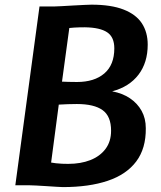

<svg xmlns="http://www.w3.org/2000/svg" viewBox="-20 -774 674 802"><path d="M242.5 7.5Q235 7.5 216 6.2Q197 5 174 3.5Q151 2 132 1Q113 0 105.5 0H44L145 -747H207Q214 -747 236 -748.2Q258 -749.5 284.8 -751Q311.5 -752.5 333.5 -753.5Q355.5 -754.5 362 -754.5Q444 -754.5 496 -734.2Q548 -714 572.5 -676.8Q597 -639.5 597 -587.5Q597 -512.5 558.5 -462Q520 -411.5 448.5 -392.5Q491.5 -384.5 522.8 -363.5Q554 -342.5 571.5 -311Q589 -279.5 589 -238.5Q590 -154 549 -99.5Q508 -45 430 -18.8Q352 7.5 242.5 7.5ZM265 -89.5Q317 -89.5 357.2 -105.2Q397.5 -121 420.8 -152Q444 -183 444 -228Q444 -288.5 408.5 -314Q373 -339.5 301 -339.5Q281.5 -339.5 262.5 -338.8Q243.5 -338 225.5 -337L193.5 -95Q202 -93.5 214.2 -92Q226.5 -90.5 240 -90Q253.5 -89.5 265 -89.5ZM239 -433Q252 -432.5 265.8 -432Q279.5 -431.5 301.5 -431.5Q374 -431.5 415.8 -467.2Q457.5 -503 457.5 -572Q457.5 -619 427.8 -639Q398 -659 335 -660Q325 -660 313.5 -659.8Q302 -659.5 290.5 -658.8Q279 -658 269.5 -657Z"/></svg>

Font: Merriweather Sans SemiBold
Style: Italic
Weight: 600
Italic angle: -7.5°
Designer: Eben Sorkin
Foundry: Eben Sorkin
Version: Version 2.001